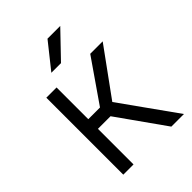

<svg xmlns="http://www.w3.org/2000/svg" viewBox="-203 -796 894 894"><g transform="rotate(-45 244.0 -348.5)"><path d="M75.2 -506.8H142.6V-297.9H219.7L364.3 -506.8H446.3L278.3 -275.4L474.6 0H391.6L225.6 -234.4H142.6V0H75.2ZM273.4 -697.3H357.4L237.3 -572.3H173.8Z"/></g></svg>

Font: DINish
Style: Regular
Weight: 400
Designer: Bert Driehuis
Foundry: Playbeing
Version: Version 3.008; git-95204e4c-release